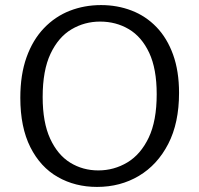

<svg xmlns="http://www.w3.org/2000/svg" viewBox="-20 -727 785 756"><path d="M362 9Q276 9 207.5 -30Q139 -69 99.5 -147.5Q60 -226 60 -342Q60 -433 84.5 -501.5Q109 -570 153 -616Q197 -662 254.5 -684.5Q312 -707 378 -707Q442 -707 498 -685.5Q554 -664 596 -620.5Q638 -577 661.5 -512Q685 -447 685 -361Q685 -243 642.5 -160.5Q600 -78 527 -34.5Q454 9 362 9ZM367 -56Q429 -56 481.5 -87.5Q534 -119 565.5 -185Q597 -251 597 -356Q597 -456 567.5 -519Q538 -582 487.5 -612Q437 -642 374 -642Q313 -642 261.5 -611.5Q210 -581 179 -515.5Q148 -450 148 -345Q148 -245 177.5 -181Q207 -117 256.5 -86.5Q306 -56 367 -56Z"/></svg>

Font: Bitter Thin
Style: Regular
Weight: 400
Version: Version 3.021